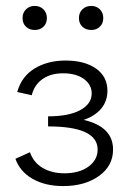

<svg xmlns="http://www.w3.org/2000/svg" viewBox="-20 -622 444 647"><path d="M361 -118Q361 -63 313.5 -29Q266 5 193 5Q132 5 89.5 -19.5Q47 -44 32 -87L81 -109Q93 -74 124 -56Q155 -38 197 -38Q247 -38 278 -60.5Q309 -83 309 -118Q309 -196 142 -196V-230Q212 -230 250.5 -251Q289 -272 289 -307Q289 -337 262.5 -356Q236 -375 193 -375Q150 -375 122.5 -355Q95 -335 87 -301L38 -312Q53 -365 97 -391.5Q141 -418 201 -418Q265 -418 303.5 -391Q342 -364 342 -316Q342 -281 321 -256Q300 -231 262 -218Q361 -195 361 -118ZM56 -561Q56 -579 67.5 -590.5Q79 -602 97 -602Q115 -602 126.5 -590.5Q138 -579 138 -561Q138 -543 126.5 -532Q115 -521 97 -521Q79 -521 67.5 -532Q56 -543 56 -561ZM246 -561Q246 -579 257.5 -590.5Q269 -602 288 -602Q305 -602 316.5 -590.5Q328 -579 328 -561Q328 -543 316.5 -532Q305 -521 288 -521Q269 -521 257.5 -532Q246 -543 246 -561Z"/></svg>

Font: Ysabeau Semilight
Style: Regular
Weight: 300
Designer: Christian Thalmann (Catharsis Fonts)
Version: Version 0.003